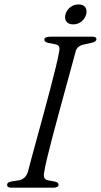

<svg xmlns="http://www.w3.org/2000/svg" viewBox="-20 -870 467 890"><path d="M185 -72Q177 -38 204 -34L233.5 -28.5Q251.5 -25 251.5 -13.5Q251.5 -7 244.8 -3.5Q238 0 228 0H33Q13 0 13 -13Q12 -25 33.5 -29L66 -34Q97.5 -38.5 109 -72.5Q115 -96 126.5 -138.5Q138 -181 152.8 -234.8Q167.5 -288.5 183.2 -346.2Q199 -404 213.2 -458.8Q227.5 -513.5 238.5 -558.2Q249.5 -603 254 -630Q257.5 -645.5 253.8 -653.8Q250 -662 235.5 -665L204 -671Q185.5 -675 185.5 -686.5Q185.5 -700 216 -700H407.5Q427 -700 427 -688.5Q427 -676.5 404 -671.5L369 -663.5Q338.5 -658 331 -633Q323.5 -604.5 310.8 -558Q298 -511.5 282.5 -454.8Q267 -398 251 -339.2Q235 -280.5 221 -226.8Q207 -173 197.2 -132.2Q187.5 -91.5 185 -72ZM319 -757Q297.5 -757 287.8 -770.2Q278 -783.5 283.5 -803.5Q289 -823.5 305.8 -836.5Q322.5 -849.5 344.5 -849.5Q366 -849.5 375.2 -836.5Q384.5 -823.5 379.5 -803.5Q374 -783.5 357.5 -770.2Q341 -757 319 -757Z"/></svg>

Font: Fraunces 9pt S000 Light
Style: Italic
Weight: 300
Italic angle: -16°
Version: Version 1.000; ttfautohint (v1.8.3)